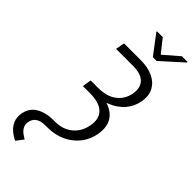

<svg xmlns="http://www.w3.org/2000/svg" viewBox="-358 -980 1246 1246"><g transform="rotate(45 264.5 -357.5)"><path d="M152.3 -727.5H305.7Q372.1 -727.5 418.9 -705.3Q465.8 -683.1 487.5 -642.3Q509.3 -601.6 499.5 -544.9Q489.7 -487.8 453.1 -445.3Q416.5 -402.8 358.4 -379.4Q300.3 -356 226.6 -356H161.6L169.4 -404.3H232.9Q319.8 -404.3 366.7 -442.4Q413.6 -480.5 423.3 -539.1Q434.1 -599.6 401.4 -632.8Q368.7 -666 295.4 -666H141.1ZM167.5 -389.2H232.9Q352.5 -388.7 408.2 -339.6Q463.9 -290.5 449.7 -199.2Q439.9 -136.2 403.3 -89.1Q366.7 -42 311 -16.1Q255.4 9.8 187.5 9.8H169.9Q125.5 9.8 102.1 26.4Q78.6 43 73.2 73.2Q69.3 98.1 78.6 116.5Q87.9 134.8 104.5 147.5Q121.1 160.2 137.7 169.4L99.6 218.8Q71.3 205.6 46.9 184.8Q22.5 164.1 10 134.5Q-2.4 105 3.4 66.9Q13.2 6.8 61.5 -22.5Q109.9 -51.8 182.6 -51.8H197.3Q245.1 -51.8 282.2 -70.1Q319.3 -88.4 343.5 -122.1Q367.7 -155.8 375 -200.7Q386.7 -269.5 348.1 -306.2Q309.6 -342.8 224.1 -342.8H159.7ZM301.3 -934.1 372.6 -844.2 477.1 -934.1H529.3L528.8 -928.2L382.3 -796.4H348.1L248 -928.2L249 -934.1Z"/></g></svg>

Font: Inter 18pt Light
Style: Italic
Weight: 300
Italic angle: -9.3988°
Designer: Rasmus Andersson
Foundry: rsms
Version: Version 4.001;git-66647c0bb